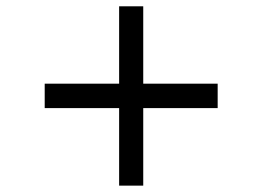

<svg xmlns="http://www.w3.org/2000/svg" viewBox="-20 -601 827 606"><path d="M356 -259.8H121.1V-336.9H356V-581.1H432.1V-336.9H667V-259.8H432.1V-15.1H356Z"/></svg>

Font: Oakes Grotesk
Style: Medium
Weight: 500
Designer: Samuel Oakes
Foundry: Samuel Oakes
Version: Version 1.0 | wf-rip DC20170320